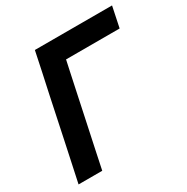

<svg xmlns="http://www.w3.org/2000/svg" viewBox="-163 -852 962 990"><g transform="rotate(-30 318.0 -356.5)"><path d="M24.5 0Q37 -58 48.5 -112Q60 -166 74.5 -234L125 -473.5Q140 -542 151.8 -597.5Q163.5 -653 176 -713H635.5L610 -590.5H291Q284 -558.5 276.8 -524.8Q269.5 -491 261.5 -453L215 -234Q200.5 -166 189 -112Q177.5 -58 165.5 0Z"/></g></svg>

Font: Commissioner SemiBold
Style: Italic
Weight: 600
Italic angle: -12°
Designer: Kostas Bartsokas
Foundry: Kostas Bartsokas
Version: Version 1.000; ttfautohint (v1.8.3)